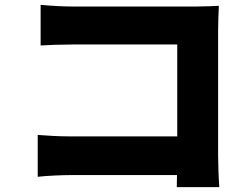

<svg xmlns="http://www.w3.org/2000/svg" viewBox="-20 -744 1040 794"><path d="M148 -724V-556C179 -558 235 -560 280 -560H713V-180H268C221 -180 175 -183 136 -186V-13C172 -17 235 -20 273 -20H712C712 -4 711 13 711 30H887C884 -9 882 -66 882 -100V-619C882 -652 884 -696 885 -720C870 -719 822 -717 790 -717H280C244 -717 188 -720 148 -724Z"/></svg>

Font: Source Han Sans HK Heavy
Style: Regular
Weight: 900
Designer: Ryoko NISHIZUKA 西塚涼子 (kana, bopomofo & ideographs); Paul D. Hunt (Latin, Greek & Cyrillic); Sandoll Communications 산돌커뮤니
Foundry: Adobe
Version: Version 2.000;hotconv 1.0.107;makeotfexe 2.5.65593